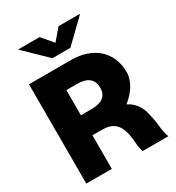

<svg xmlns="http://www.w3.org/2000/svg" viewBox="-220 -1085 1117 1218"><g transform="rotate(-30 338.0 -476.5)"><path d="M50.8 0H237.8V-246.1H310.1C376.5 -245.6 409.2 -219.7 429.2 -176.8C439.5 -154.3 448.2 -112.8 450.7 -72.3C452.1 -43 456.5 -18.6 463.4 0H651.9C644.5 -18.6 636.7 -49.8 633.8 -82.5C630.9 -117.7 621.1 -168 611.8 -199.7C596.7 -253.4 563 -287.6 522.9 -308.1C584 -355.5 626.5 -422.4 626.5 -482.9C626.5 -634.8 521 -727.5 357.9 -727.5H50.8ZM258.8 -953.1H104V-949.7L262.7 -796.4H394L552.2 -949.7V-953.1H397.5L328.1 -871.6ZM237.8 -392.6V-577.1H315.4C389.6 -577.1 431.6 -547.4 431.6 -482.9C431.6 -419.9 389.6 -392.6 315.4 -392.6Z"/></g></svg>

Font: Raveo ExtraBold
Style: Regular
Weight: 800
Designer: Jakub Foglar, Rasmus Andersson (Inter)
Foundry: Jakubfoglar.com
Version: Version 1.100;Glyphs 3.2.3 (3260)